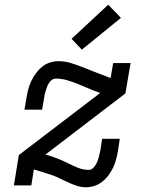

<svg xmlns="http://www.w3.org/2000/svg" viewBox="-20 -788 640 816"><path d="M344 8Q328 8 312.5 3.5Q297 -1 282 -7.5Q267 -14 252.5 -21Q238 -28 224 -34.5Q210 -41 194.5 -46Q179 -51 163 -56L124 -68L113 0H39L60 -129L406 -393L400 -395Q377 -403 355.5 -412.5Q334 -422 311.5 -431Q289 -440 265.5 -447Q242 -454 217 -454Q208 -454 200.5 -448.5Q193 -443 188 -435Q183 -427 180 -419Q177 -411 174.5 -403Q172 -395 170 -386.5Q168 -378 167 -369L159 -322H84L92 -369Q95 -388 99.5 -406Q104 -424 112 -441.5Q120 -459 131.5 -475Q143 -491 158 -503.5Q173 -516 191.5 -522Q210 -528 228 -528Q256 -528 281.5 -520Q307 -512 331.5 -502.5Q356 -493 380.5 -483Q405 -473 430 -464L450 -456L461 -520H535L513 -391L173 -131L188 -127Q210 -120 231 -111.5Q252 -103 271.5 -93Q291 -83 312.5 -74.5Q334 -66 357 -66Q366 -66 373 -71.5Q380 -77 385 -85Q390 -93 393.5 -101Q397 -109 399 -117Q401 -125 403 -133.5Q405 -142 407 -151L414 -198H489L482 -151Q479 -132 474.5 -114Q470 -96 462 -78.5Q454 -61 442.5 -45Q431 -29 415.5 -16.5Q400 -4 381.5 2Q363 8 344 8ZM328 -577 284 -623 440 -768 494 -712Z"/></svg>

Font: Iosevka HT Extended
Style: Italic
Weight: 400
Width: 7
Italic angle: -9°
Monospace: yes
Designer: Belleve Invis
Foundry: Belleve Invis
Version: Version 32.3.0; ttfautohint (v1.8.4)